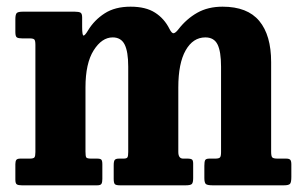

<svg xmlns="http://www.w3.org/2000/svg" viewBox="-20 -555 907 575"><path d="M26 -17V-63.5Q26 -72 28.8 -76Q31.5 -80 41 -80H69Q80.5 -80 83.2 -83.8Q86 -87.5 86 -99.5V-420.5Q86 -434 82.5 -437Q79 -440 69 -440H47Q35.5 -440 30.8 -442.8Q26 -445.5 26 -459V-497.5Q26 -511.5 30 -515.8Q34 -520 48 -520H204Q216 -520 221 -517.2Q226 -514.5 226 -502.5V-475Q226 -448.5 230.2 -448.5Q234.5 -448.5 244 -464.5Q262.5 -495 293.5 -515Q324.5 -535 371 -535Q416.5 -535 444.2 -517.2Q472 -499.5 487.5 -468.5Q494.5 -454.5 500.2 -455.5Q506 -456.5 514.5 -467.5Q538.5 -498.5 570.8 -516.8Q603 -535 646.5 -535Q721 -535 756.5 -492.2Q792 -449.5 792 -369V-100.5Q792 -87 795.5 -83.5Q799 -80 811.5 -80H837Q846 -80 849.2 -76.5Q852.5 -73 852.5 -62.5V-25Q852.5 -9.5 848.8 -4.8Q845 0 830 0H617Q602 0 597 -3.5Q592 -7 592 -22V-58.5Q592 -70 594.2 -75Q596.5 -80 607 -80H624.5Q635.5 -80 638.8 -83.5Q642 -87 642 -99.5V-355.5Q642 -400.5 631.5 -421.8Q621 -443 595 -443Q558 -443 536 -404.2Q514 -365.5 514 -293V-100Q514 -80 528.5 -80H543Q550 -80 554.2 -77.8Q558.5 -75.5 558.5 -65V-21.5Q558.5 -8 554.5 -4Q550.5 0 536 0H339.5Q327.5 0 324 -3.5Q320.5 -7 320.5 -19.5V-60Q320.5 -72.5 323.8 -76.2Q327 -80 336.5 -80H350Q359.5 -80 361.8 -84Q364 -88 364 -100V-355.5Q364 -400.5 353.2 -421.8Q342.5 -443 317.5 -443Q285 -443 260.5 -404.2Q236 -365.5 236 -293V-101.5Q236 -87.5 238.2 -83.8Q240.5 -80 253 -80H271Q280.5 -80 283.5 -76.8Q286.5 -73.5 286.5 -63V-19Q286.5 -9.5 284 -4.8Q281.5 0 271 0H45.5Q35 0 30.5 -2.8Q26 -5.5 26 -17Z"/></svg>

Font: Besley* Narrow
Style: Bold
Weight: 700
Width: 4
Designer: Owen Earl
Foundry: indestructible type*
Version: Version 3.000; ttfautohint (v1.8.3)